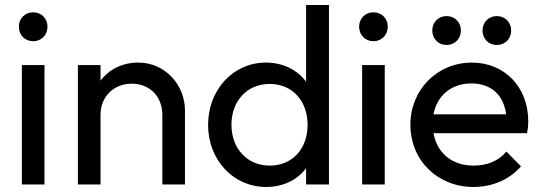

<svg xmlns="http://www.w3.org/2000/svg" viewBox="-20 -734 2154 764"><path d="M112 -570C145 -570 169 -595 169 -628C169 -660 145 -685 112 -685C79 -685 55 -660 55 -628C55 -595 79 -570 112 -570ZM67 0H157V-475H67Z M290 0H380V-277C380 -349 432 -401 504 -401C576 -401 626 -350 626 -277V0H716V-295C716 -394 639 -485 530 -485C467 -485 414 -458 380 -413V-475H290Z M1039 10C1106 10 1164 -18 1198 -65V0H1289V-714H1198V-409C1163 -456 1106 -485 1038 -485C908 -485 808 -377 808 -237C808 -98 908 10 1039 10ZM1054 -75C964 -75 901 -142 901 -238C901 -333 964 -400 1053 -400C1143 -400 1204 -333 1204 -237C1204 -142 1143 -75 1054 -75Z M1466 -570C1499 -570 1523 -595 1523 -628C1523 -660 1499 -685 1466 -685C1433 -685 1409 -660 1409 -628C1409 -595 1433 -570 1466 -570ZM1421 0H1511V-475H1421Z M1757 -555C1790 -555 1814 -580 1814 -613C1814 -645 1790 -670 1757 -670C1724 -670 1700 -645 1700 -613C1700 -580 1724 -555 1757 -555ZM1957 -555C1990 -555 2014 -580 2014 -613C2014 -645 1990 -670 1957 -670C1924 -670 1900 -645 1900 -613C1900 -580 1924 -555 1957 -555ZM1864 10C1939 10 2007 -19 2053 -72L1995 -131C1964 -93 1917 -75 1864 -75C1779 -75 1719 -125 1705 -204H2077C2081 -223 2082 -238 2082 -252C2082 -387 1988 -485 1858 -485C1720 -485 1613 -377 1613 -238C1613 -96 1721 10 1864 10ZM1856 -402C1934 -402 1984 -356 1994 -279H1705C1719 -354 1776 -402 1856 -402Z"/></svg>

Font: Outfit
Style: Regular
Weight: 400
Designer: Rodrigo Fuenzalida
Foundry: fragTYPE
Version: Version 1.100;gftools[0.9.27]